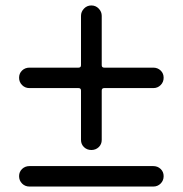

<svg xmlns="http://www.w3.org/2000/svg" viewBox="-20 -709 670 704"><path d="M277 -377Q277 -386 268 -386H88Q72 -386 61 -397Q50 -408 50 -424Q50 -440 61 -450.5Q72 -461 88 -461H268Q277 -461 277 -470V-651Q277 -666 288 -677.5Q299 -689 315 -689Q331 -689 342 -677.5Q353 -666 353 -651V-470Q353 -461 362 -461H542Q558 -461 569 -450.5Q580 -440 580 -424Q580 -408 569 -397Q558 -386 542 -386H362Q353 -386 353 -377V-196Q353 -180 342 -169.5Q331 -159 315 -159Q299 -159 288 -169.5Q277 -180 277 -196ZM88 -100H542Q558 -100 569 -89.5Q580 -79 580 -63Q580 -47 569 -36Q558 -25 542 -25H88Q72 -25 61 -36Q50 -47 50 -63Q50 -79 61 -89.5Q72 -100 88 -100Z"/></svg>

Font: Kiwi Maru Medium
Style: Regular
Weight: 500
Designer: Hiroki-Chan
Version: Version 1.100